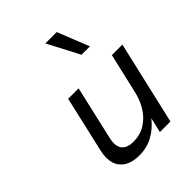

<svg xmlns="http://www.w3.org/2000/svg" viewBox="-209 -848 977 977"><g transform="rotate(-45 279.5 -360.0)"><path d="M99.6 -147.5 168.9 -449.7H244.1L177.7 -160.6Q166 -109.4 185.1 -84.7Q204.1 -60.1 250.5 -60.1Q298.8 -60.1 336.4 -83.7Q374 -107.4 398.2 -146.5Q422.4 -185.5 433.1 -232.9L483.4 -449.7H559.1L455.1 0H379.4L397.9 -80.1Q363.3 -36.6 319.1 -12.9Q274.9 10.7 223.1 10.7Q172.4 10.7 140.6 -9Q108.9 -28.8 98.6 -64.2Q88.4 -99.6 99.6 -147.5ZM286.1 -731H367.7L436 -560.1H375.5Z"/></g></svg>

Font: Glacial Indifference
Style: Italic
Weight: 400
Designer: Alfredo Marco Pradil
Foundry: Alfredo Marco Pradil
Version: Version 1.312